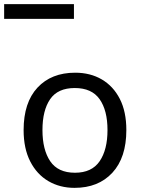

<svg xmlns="http://www.w3.org/2000/svg" viewBox="-59 -897 684 927"><path d="M551 -269Q551 -136 483.5 -63Q416 10 301 10Q230 10 174.5 -22.5Q119 -55 87 -117.5Q55 -180 55 -269Q55 -402 122 -474Q189 -546 304 -546Q377 -546 432.5 -513.5Q488 -481 519.5 -419.5Q551 -358 551 -269ZM146 -269Q146 -174 183.5 -118.5Q221 -63 303 -63Q384 -63 422 -118.5Q460 -174 460 -269Q460 -364 422 -418Q384 -472 302 -472Q220 -472 183 -418Q146 -364 146 -269ZM-39 -806V-877H298V-806Z"/></svg>

Font: Noto Sans Tifinagh Azawagh
Style: Regular
Weight: 400
Designer: JamraPatel
Foundry: JamraPatel LLC
Version: Version 2.006; ttfautohint (v1.8.4.7-5d5b)